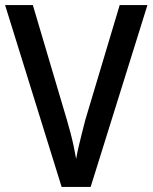

<svg xmlns="http://www.w3.org/2000/svg" viewBox="-20 -734 599 754"><path d="M559 -714 336 0H222L0 -714H109L243 -262Q250 -239 257 -212Q264 -185 269.5 -159Q275 -133 279 -110Q283 -133 289 -159Q295 -185 302 -212Q309 -239 315 -263L450 -714Z"/></svg>

Font: Noto Sans Hebrew SemiCondensed Medium
Style: Regular
Weight: 500
Width: 4
Designer: Monotype Design Team
Foundry: Monotype Imaging Inc.
Version: Version 2.003